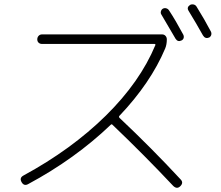

<svg xmlns="http://www.w3.org/2000/svg" viewBox="-20 -860 1040 903"><path d="M112.3 5.9Q92.8 16.6 81.5 -3.4Q70.3 -23.4 89.8 -34.2Q316.4 -157.2 477.5 -315.9Q638.7 -474.6 710.9 -648.4Q711.9 -649.4 710.4 -651.4Q709 -653.3 707 -653.3H177.7Q168 -653.3 161.6 -659.2Q155.3 -665 155.3 -674.8Q155.3 -684.6 161.6 -691.4Q168 -698.2 177.7 -698.2H742.2Q752 -698.2 758.3 -691.4Q764.6 -684.6 764.6 -674.8Q764.6 -650.4 756.8 -631.8Q688.5 -469.7 541 -314.5Q538.1 -310.5 542 -305.7Q693.4 -163.1 829.1 -16.6Q844.7 -1 828.1 15.6Q812.5 31.2 794.9 14.6Q659.2 -129.9 508.8 -273.4Q504.9 -277.3 501 -273.4Q334 -113.3 112.3 5.9ZM775.4 -810.5Q805.7 -764.6 841.8 -697.3Q845.7 -689.5 843.8 -681.6Q841.8 -673.8 834 -669.9Q816.4 -661.1 805.7 -677.7Q778.3 -724.6 739.3 -791Q734.4 -797.9 736.8 -806.6Q739.3 -815.4 746.1 -819.3Q753.9 -823.2 762.2 -820.8Q770.5 -818.4 775.4 -810.5ZM934.6 -693.4Q901.4 -752.9 867.2 -808.6Q856.4 -825.2 874 -836.9Q881.8 -840.8 890.6 -838.9Q899.4 -836.9 904.3 -829.1Q941.4 -769.5 971.7 -711.9Q975.6 -704.1 973.6 -696.3Q971.7 -688.5 963.9 -683.6Q945.3 -675.8 934.6 -693.4Z"/></svg>

Font: Rounded-L Mgen+ 1m light
Style: Regular
Weight: 200
Designer: [Source Han Sans]
Ryoko NISHIZUKA  (kana & ideographs); Paul D. Hunt (Latin, Greek & Cyrillic); Wenlong ZHANG  (bopomofo
Version: Version 1.059.20150602